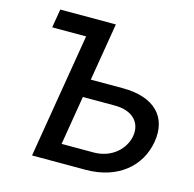

<svg xmlns="http://www.w3.org/2000/svg" viewBox="-106 -835 950 942"><g transform="rotate(15 369.0 -363.5)"><path d="M368.3 -727.3H85.9L70.3 -632.8H242.5L137.4 0H409.8C571.4 0 679 -90.2 701 -220.5C722.7 -350.5 643.5 -433.9 481.9 -433.9H319.6ZM262.8 -92.3 304 -341.6H466.6C560 -341.6 603 -287.6 592.3 -221.9C581.3 -154.5 518.8 -92.3 425.4 -92.3Z"/></g></svg>

Font: Margiela Sans Medium
Style: Italic
Weight: 500
Italic angle: -9.39999°
Designer: Stefan Endress, Andreas Faust
Version: Version 1.100;FEAKit 1.0